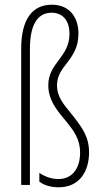

<svg xmlns="http://www.w3.org/2000/svg" viewBox="-20 -785 432 815"><path d="M313 -642C313 -713 274 -765 200 -765C113 -765 70 -697 70 -579V0H107V-577C107 -671 134 -731 199 -731C250 -731 275 -693 275 -642C275 -541 185 -519 185 -423C185 -367 213 -326 255 -277C293 -231 320 -195 320 -137C320 -72 288 -25 228 -25C200 -25 173 -34 147 -51V-14C169 3 200 10 229 10C317 10 358 -57 358 -138C358 -202 332 -240 286 -298C251 -342 222 -371 222 -424C222 -507 313 -530 313 -642Z"/></svg>

Font: Noto Sans Ethiopic ExtraCondensed ExtraLight
Style: Regular
Weight: 200
Width: 2
Designer: Monotype Design Team
Foundry: Monotype Imaging Inc.
Version: Version 2.102